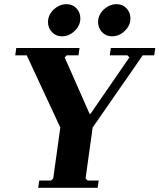

<svg xmlns="http://www.w3.org/2000/svg" viewBox="-20 -900 764 920"><path d="M511 -670H724L719 -635H664L424 -289L390 -45L400 -35H453L448 0H163L168 -35H225L235 -45L269 -289L108 -635H53L58 -670H361L356 -635H300L290 -625L409 -355H414L600 -625L590 -635H506ZM277 -726Q248 -726 229 -746Q210 -766 210 -794Q210 -829 237.5 -854.5Q265 -880 299 -880Q328 -880 346.5 -860Q365 -840 365 -812Q365 -778 338 -752Q311 -726 277 -726ZM517 -726Q488 -726 469 -746Q450 -766 450 -794Q450 -829 477.5 -854.5Q505 -880 539 -880Q568 -880 586.5 -860Q605 -840 605 -812Q605 -778 578 -752Q551 -726 517 -726Z"/></svg>

Font: Brygada 1918
Style: Bold Italic
Weight: 700
Italic angle: -8°
Designer: Mateusz Machalski | Borys Kosmynka | Przemek Hoffer
Foundry: NIEPODLEGLA 2018
Version: Version 3.006